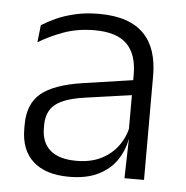

<svg xmlns="http://www.w3.org/2000/svg" viewBox="-43 -540 572 592"><g transform="rotate(5 243.0 -244.0)"><path d="M362.5 0 365.5 -121.5 363 -131V-288.5V-321Q363 -384 331.2 -415.2Q299.5 -446.5 231.5 -446.5Q178.5 -446.5 135 -430.5Q91.5 -414.5 58.5 -394L64.5 -447.5Q82.5 -459 108 -470.8Q133.5 -482.5 166.8 -490.2Q200 -498 240 -498Q289 -498 323.8 -486Q358.5 -474 380.5 -451Q402.5 -428 412.8 -395.5Q423 -363 423 -322.5V0ZM191.5 10.5Q119 10.5 80.2 -24.5Q41.5 -59.5 41.5 -125V-138Q41.5 -202.5 81.2 -235.2Q121 -268 210 -281L373 -305L376 -259L217.5 -236.5Q155.5 -227.5 128.5 -205.8Q101.5 -184 101.5 -141.5V-132.5Q101.5 -87.5 129 -64Q156.5 -40.5 209.5 -40.5Q255 -40.5 287.2 -57Q319.5 -73.5 339.2 -101.2Q359 -129 365.5 -163.5L377.5 -120.5H365Q359 -86 338.8 -56Q318.5 -26 282.2 -7.8Q246 10.5 191.5 10.5Z"/></g></svg>

Font: Anek Bangla Medium Light
Style: Regular
Weight: 300
Version: Version 1.003